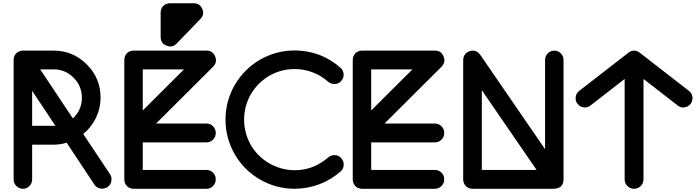

<svg xmlns="http://www.w3.org/2000/svg" viewBox="-20 -1106 4308 1184"><path d="M64 0C64 16.1 69.3 29.8 80.6 41C91.8 52.2 105 58.1 121.1 58.1C137.2 58.1 150.4 52.2 161.6 41C172.9 29.8 178.2 16.1 178.2 0V-213.9H310.1C337.9 -213.9 365.2 -217.8 391.1 -226.1L562 32.2C570.8 45.4 583 53.7 598.6 56.6C602.5 57.1 606.4 57.6 610.4 57.6C621.6 57.6 632.3 54.2 642.1 47.9C655.3 39.6 663.6 27.3 666.5 11.7C667 7.3 667.5 3.4 667.5 -0.5C668 -11.7 664.6 -22.5 658.2 -32.2L493.2 -279.8C526.4 -306.6 552.2 -339.4 571.3 -378.4C590.3 -417.5 600.1 -459.5 600.1 -503.9C600.1 -584 571.8 -652.3 515.1 -709C458.5 -765.6 390.1 -793.9 310.1 -793.9H127.9C126.5 -794.4 124.5 -794.4 123 -794.4C117.7 -794.4 112.3 -793.5 106.9 -792C106.4 -791.5 105.5 -791 104 -791C78.6 -783.2 64 -762.7 64 -735.8ZM310.1 -678.2C358.4 -678.2 399.9 -661.1 433.6 -627C467.8 -592.8 484.9 -551.8 484.9 -503.9C485.4 -453.1 466.8 -410.6 429.2 -376L228 -678.2ZM178.2 -545.9 321.8 -330.1H178.2Z M746.6 0C746.6 33.2 770.5 58.1 803.7 58.1H1253.4C1269.5 58.1 1283.2 52.2 1293.9 41C1305.2 29.8 1310.5 16.1 1310.5 0C1310.5 -16.1 1305.2 -29.8 1293.9 -41C1282.7 -52.2 1269.5 -58.1 1253.4 -58.1H860.4V-228H1253.4C1269.5 -228 1283.2 -233.9 1293.9 -245.1C1305.2 -256.3 1310.5 -270 1310.5 -286.1C1310.5 -302.2 1305.2 -315.9 1293.9 -327.1C1282.7 -338.4 1269.5 -344.2 1253.4 -344.2H942.4L1294.4 -694.8C1306.2 -707 1312 -719.7 1312 -733.9C1312 -741.7 1310.1 -750 1306.6 -758.3C1296.4 -782.2 1278.8 -793.9 1253.4 -793.9H803.7C770.5 -793.9 746.6 -769 746.6 -735.8ZM970.7 -877.9C970.7 -852.1 982.4 -834 1006.3 -824.7C1014.6 -821.3 1022.9 -819.3 1030.3 -819.3C1044.9 -819.3 1058.1 -825.7 1069.8 -837.9L1215.8 -988.8C1227.1 -1000.5 1232.9 -1013.2 1232.9 -1026.9C1232.9 -1034.2 1231 -1042.5 1227.5 -1050.8C1217.8 -1074.2 1200.2 -1085.9 1174.8 -1085.9H1028.8C995.1 -1085.9 970.7 -1062 970.7 -1028.8ZM860.4 -678.2H1114.7L860.4 -424.8Z M1428.7 -584C1390.1 -517.1 1370.6 -445.3 1370.6 -368.2C1370.6 -291.5 1390.1 -219.7 1428.7 -152.8C1466.3 -88.4 1517.6 -37.6 1581.5 0C1647.9 38.6 1719.7 58.1 1797.4 58.1C1850.1 57.6 1901.4 48.3 1950.7 29.8C1998.5 11.2 2042 -15.1 2080.6 -48.8C2093.3 -60.1 2099.6 -74.2 2099.6 -91.3C2099.6 -105.5 2094.7 -118.7 2085 -129.9C2074.7 -142.1 2061.5 -148.4 2045.4 -149.4H2041.5C2027.3 -149.4 2014.6 -144.5 2003.4 -134.8C1975.6 -110.4 1944.3 -91.3 1909.7 -77.1C1873.5 -63 1835.9 -56.2 1797.4 -56.2C1741.2 -56.6 1688.5 -71.3 1639.6 -99.1C1592.8 -126.5 1555.2 -163.6 1527.3 -210.9C1499.5 -259.8 1485.4 -312 1485.4 -368.2C1485.4 -424.3 1499.5 -477.1 1527.3 -525.9C1555.7 -572.8 1593.3 -610.4 1639.6 -638.2C1688 -666 1740.7 -680.2 1797.4 -680.2C1835.9 -680.2 1873.5 -673.3 1909.7 -659.2C1944.3 -646 1975.6 -627 2003.4 -602.1C2014.6 -592.8 2027.8 -587.9 2042 -587.9H2044.9C2060.5 -588.4 2073.7 -594.7 2084.5 -606.9C2094.2 -618.2 2099.1 -630.9 2099.1 -645C2099.1 -662.6 2092.8 -676.8 2079.6 -688C2041.5 -722.2 1998.5 -748.5 1950.7 -767.1C1901.4 -785.6 1850.1 -794.9 1797.4 -794.9C1720.2 -794.9 1648.4 -775.4 1581.5 -736.8C1517.6 -699.2 1466.8 -647.9 1428.7 -584Z M2155.3 0C2155.3 33.2 2179.2 58.1 2212.4 58.1H2662.1C2678.2 58.1 2691.9 52.2 2702.6 41C2713.9 29.8 2719.2 16.1 2719.2 0C2719.2 -16.1 2713.9 -29.8 2702.6 -41C2691.4 -52.2 2678.2 -58.1 2662.1 -58.1H2269V-228H2662.1C2678.2 -228 2691.9 -233.9 2702.6 -245.1C2713.9 -256.3 2719.2 -270 2719.2 -286.1C2719.2 -302.2 2713.9 -315.9 2702.6 -327.1C2691.4 -338.4 2678.2 -344.2 2662.1 -344.2H2351.1L2703.1 -694.8C2714.8 -707 2720.7 -719.7 2720.7 -733.9C2720.7 -741.7 2718.8 -750 2715.3 -758.3C2705.1 -782.2 2687.5 -793.9 2662.1 -793.9H2212.4C2179.2 -793.9 2155.3 -769 2155.3 -735.8ZM2269 -678.2H2523.4L2269 -424.8Z M2836.4 0C2836.4 33.2 2860.8 58.1 2894 58.1H3391.1C3433.6 58.1 3455.1 38.6 3455.1 0V-735.8C3455.1 -752 3449.7 -765.6 3438.5 -776.9C3427.7 -788.1 3414.1 -793.9 3397.9 -793.9C3366.2 -793.9 3341.3 -767.6 3341.3 -735.8V-186L2941.4 -768.1C2929.2 -785.2 2914.6 -793.9 2896.5 -793.9C2890.6 -793.9 2884.3 -793 2877.4 -791C2852.1 -783.2 2836.4 -762.7 2836.4 -735.8ZM2951.2 -549.8 3289.1 -58.1H2951.2Z M3530.3 -508.3C3529.8 -505.9 3529.8 -502.9 3529.8 -500.5C3529.3 -487.8 3533.2 -476.1 3541.5 -465.8C3551.3 -453.1 3564 -445.8 3579.6 -443.8C3582 -443.4 3585 -443.4 3587.4 -443.4C3600.1 -443.4 3611.8 -447.8 3622.1 -456.1L3832 -619.1V0C3832 16.1 3837.9 29.8 3849.1 41C3860.4 52.2 3874 58.1 3890.1 58.1C3906.2 58.1 3919.9 52.2 3931.2 41C3942.4 29.8 3948.2 16.1 3948.2 0V-619.1L4158.2 -456.1C4168.5 -447.8 4180.2 -443.4 4192.9 -443.4C4195.3 -443.4 4198.2 -443.4 4200.7 -443.8C4216.3 -445.8 4229 -453.1 4238.8 -465.8C4246.6 -476.1 4250.5 -487.8 4250.5 -500.5C4250.5 -502.9 4250.5 -505.9 4250 -508.3C4248 -523.9 4240.7 -536.6 4228 -545.9L3925.3 -780.8C3903.8 -798.3 3876.5 -798.3 3855 -780.8L3552.2 -545.9C3539.6 -536.6 3532.2 -523.9 3530.3 -508.3Z"/></svg>

Font: Nemoy
Style: Bold
Weight: 700
Designer: BSozoo
Foundry: BSozoo
Version: Version 001.000